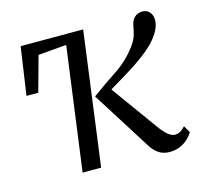

<svg xmlns="http://www.w3.org/2000/svg" viewBox="-88 -662 823 771"><g transform="rotate(-15 324.0 -276.0)"><path d="M244 0H167L236 -512.5L118.5 -502.5L78 -356H29L58 -555H318ZM526.5 10.5Q510 10.5 495.2 4.8Q480.5 -1 468 -13.2Q455.5 -25.5 444.5 -44.5L294.5 -282.5Q347.5 -321.5 398.8 -355.2Q450 -389 486.5 -439Q502 -460 508 -480Q514 -500 516 -515.5Q519 -532 526 -542.5Q533 -553 543.5 -558Q554 -563 566 -563Q583 -563 594.2 -551.5Q605.5 -540 606.5 -521Q607.5 -507 602.2 -491Q597 -475 585 -457.5Q566.5 -430 534 -403.5Q501.5 -377 465.5 -354Q429.5 -331 398.8 -313Q368 -295 353 -284.5L351 -312L507 -96Q517 -82.5 527 -72.2Q537 -62 546.8 -56.5Q556.5 -51 564.5 -51Q574.5 -51 584 -55Q593.5 -59 608.5 -74.5L625 -45.5Q617.5 -32.5 603.8 -19.5Q590 -6.5 570.5 2Q551 10.5 526.5 10.5Z"/></g></svg>

Font: Merriweather Light
Style: Italic
Weight: 300
Italic angle: -7.8°
Designer: Eben Sorkin
Foundry: Eben Sorkin
Version: Version 2.101